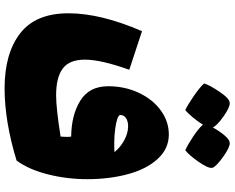

<svg xmlns="http://www.w3.org/2000/svg" viewBox="-110 -644 997 816"><g transform="rotate(90 388.0 -235.5)"><path d="M741 -109Q741 -22 720.5 59Q700 140 662 192Q495 243 355 243Q207 243 121.5 177Q36 111 36 -28Q36 -166 112 -341L276 -287Q233 -166 233 -99Q233 -32 271 -4Q309 24 384 24Q440 24 560 5Q560 -3 561 -14.5Q562 -26 560 -40Q468 -41 407 -79Q346 -117 346 -197Q346 -268 374 -327.5Q402 -387 449 -421Q496 -455 551 -455Q612 -455 655.5 -407Q699 -359 720 -280Q741 -201 741 -109ZM528 -227Q557 -223 588 -223Q614 -223 626 -224Q606 -249 575.5 -265.5Q545 -282 516 -282Q495 -282 481.5 -273Q468 -264 468 -247Q475 -234 528 -227ZM618 -525Q595 -535 560.5 -558Q526 -581 509 -600Q497 -579 478 -556.5Q459 -534 447 -525Q424 -536 387 -561.5Q350 -587 334 -605Q342 -630 370.5 -672Q399 -714 418 -714Q437 -714 475 -687Q513 -660 521 -642Q538 -672 556 -693Q574 -714 588 -714Q607 -714 648 -684.5Q689 -655 693 -639Q695 -621 666.5 -580.5Q638 -540 618 -525Z"/></g></svg>

Font: Lalezar
Style: Bold
Weight: 700
Designer: Borna Izadpanah
Foundry: Borna Izadpanah
Version: Version 1.003;January 24, 2021;FontCreator 13.0.0.2683 64-bi